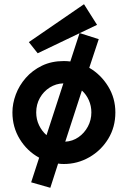

<svg xmlns="http://www.w3.org/2000/svg" viewBox="-20 -773 602 912"><path d="M219 119 128 93 166 -24Q109 -55 74 -112Q39 -169 39 -239Q39 -281 55 -324Q71 -367 102.5 -403Q134 -439 179.5 -461Q225 -483 283 -483Q299 -483 314 -481L358 -616L449 -587L404 -451Q459 -419 493.5 -363Q528 -307 528 -239Q528 -169 494 -113.5Q460 -58 404 -26Q348 6 283 6Q269 6 256 4ZM152 -239Q152 -206 165.5 -178Q179 -150 201 -131L281 -377Q246 -376 216.5 -357.5Q187 -339 169.5 -308Q152 -277 152 -239ZM414 -239Q414 -270 402 -297Q390 -324 369 -343L290 -100Q325 -102 353 -121.5Q381 -141 397.5 -172Q414 -203 414 -239ZM159 -520 117 -573 379 -753 441 -655Z"/></svg>

Font: Lil Grotesk Bold
Style: Regular
Weight: 700
Designer: Bastien Sozeau
Foundry: NBR — Bastien Sozeau
Version: Version 4.002; ttfautohint (v1.8.4.7-5d5b)